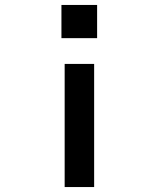

<svg xmlns="http://www.w3.org/2000/svg" viewBox="-20 -575 640 775"><path d="M228 -421V-555H372V-421ZM241 -317H360V180H241Z"/></svg>

Font: Tiny
Style: Bold
Weight: 700
Monospace: yes
Designer: Philipp Nurullin, Konstantin Bulenkov
Foundry: JetBrains
Version: Version 2.251; ttfautohint (v1.8.4.7-5d5b)